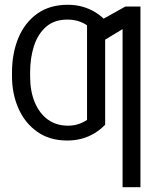

<svg xmlns="http://www.w3.org/2000/svg" viewBox="-20 -573 633 797"><path d="M261.7 -51.3Q285.6 -51.3 304.9 -57.6Q324.2 -64 341.3 -75.2V-298.8H416.5V-55.2Q396.5 -34.7 372.6 -20Q348.6 -5.4 320.3 2.4Q292 10.3 258.8 10.3Q186 10.3 134.8 -25.9Q83.5 -62 56.6 -122.8Q29.8 -183.6 29.8 -257.3V-271Q29.8 -352.1 56.4 -415.8Q83 -479.5 134.8 -516.4Q186.5 -553.2 261.7 -553.2Q293.5 -553.2 321.5 -545.4Q349.6 -537.6 373.5 -523.4Q397.5 -509.3 416.5 -489.3V-239.3L341.3 -240.2V-467.8Q325.2 -479 304.7 -485.4Q284.2 -491.7 259.8 -491.7Q205.6 -491.7 171.4 -461.9Q137.2 -432.1 121.1 -382.3Q105 -332.5 105 -271V-257.3Q105 -194.3 124.3 -148.2Q143.6 -102.1 178.7 -76.7Q213.9 -51.3 261.7 -51.3ZM563 -545.9V204.1H488.8V-452.1L382.3 -387.7V-480L500.5 -545.9Z"/></svg>

Font: Inter 16pt Light
Style: Regular
Weight: 300
Version: Version 4.001;git-66647c0bb